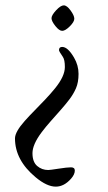

<svg xmlns="http://www.w3.org/2000/svg" viewBox="-20 -687 404 716"><path d="M259 -51Q259 -36.6 245.1 -20.8Q219 9 188 9Q155 9 113.3 -25.6Q35.9 -89.6 35.9 -170.9Q35.9 -195.3 72.8 -236.6Q89.1 -254.9 109 -275Q128.9 -295.2 148.8 -316.2Q168.7 -337.2 185.1 -357.4Q221.9 -402.6 221.9 -437Q221.9 -464.1 214.4 -474.9Q200 -495.6 200 -500Q200 -512 211.9 -512Q232.9 -512 256.1 -472.2Q272.9 -443.4 272.9 -411.6Q272.9 -379.9 263.4 -358Q253.9 -336.2 238.8 -316.3Q223.6 -296.4 205.3 -275.8Q187 -255.1 168.7 -234.5Q150.4 -213.9 135.3 -193.8Q101.1 -148.2 101.1 -115.7Q101.1 -83.3 118.5 -68.1Q136 -53 159.9 -53Q166.5 -53 198.5 -58Q230.5 -63 244.8 -63Q259 -63 259 -51ZM212 -572Q200.7 -572 186.4 -590.1Q172.1 -608.2 172.1 -619.1Q172.1 -630.1 189.2 -648.6Q206.3 -667 217.9 -667Q229.5 -667 243.3 -647.9Q257.1 -628.9 257.1 -617.2Q257.1 -605.5 240.2 -588.7Q223.4 -572 212 -572Z"/></svg>

Font: Linden Hill
Style: Italic
Weight: 400
Italic angle: -5.60001°
Version: Version 1.201